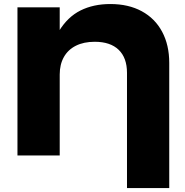

<svg xmlns="http://www.w3.org/2000/svg" viewBox="-20 -787 938 972"><path d="M282.3 -750V0H68.4V-750ZM836.8 -468.3V165H622.9V-418.2Q622.9 -494.2 580.8 -534.8Q538.7 -575.5 459.4 -575.5Q404 -575.5 364.2 -555.5Q324.3 -535.5 303.3 -498.1Q282.3 -460.7 282.3 -409.8L215.4 -443.2Q234.6 -557.5 278.6 -629.5Q322.5 -701.5 387.8 -734.1Q453.1 -766.6 538.5 -766.6Q630.5 -766.6 697.7 -730.1Q764.8 -693.6 800.8 -626.3Q836.8 -559 836.8 -468.3Z"/></svg>

Font: Unbounded Variable
Style: Regular
Weight: 400
Designer: Luke Prowse, Jean-Baptiste Morizot, Fátima Lázaro, Florian Runge
Foundry: NaN
Version: Version 1.600;FEAKit 1.0